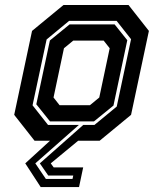

<svg xmlns="http://www.w3.org/2000/svg" viewBox="-20 -560 612 764"><path d="M171 -63H356L444.5 -136L501.5 -404L444 -477H255L165.5 -403L109.5 -141ZM179 -77 124.5 -145 178.5 -399 257 -463H436L486.5 -400L431.5 -140L354 -77ZM217 -141.5H338L375 -172L416.5 -368L392.5 -398.5H271.5L234.5 -368L193 -172ZM294 -63 120.5 90 162.5 152H268.5L271.5 138.5H172L138.5 90L311.5 -63ZM491.5 -540 572.5 -437 501.5 -103 376.5 0H291L182 90L193.5 106H311L294.5 184.5H142L80.5 90L179 0H117.5L36.5 -103L107.5 -437L232.5 -540Z"/></svg>

Font: Tourney Thin
Style: Italic
Weight: 100
Italic angle: -12°
Designer: Tyler Finck
Foundry: Etcetera Type Co
Version: Version 1.015